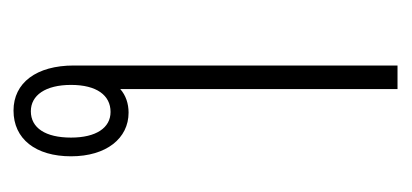

<svg xmlns="http://www.w3.org/2000/svg" viewBox="-178 -410 594 277"><g transform="rotate(90 118.5 -272.0)"><path d="M109 -549H75V-82C75 -28 100 5 140 5C181 5 206 -27 206 -78C206 -129 180 -161 143 -161C130 -161 118 -157 109 -149ZM142 -135C165 -135 179 -114 179 -78C179 -41 165 -20 141 -20C118 -20 103 -41 103 -78C103 -115 118 -135 142 -135Z"/></g></svg>

Font: Noto Sans Thai Looped ExtraCondensed ExtraLight
Style: Regular
Weight: 200
Width: 2
Designer: Sasikarn Vongin, Ben Mitchell
Foundry: The Fontpad Ltd
Version: Version 1.001